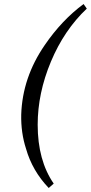

<svg xmlns="http://www.w3.org/2000/svg" viewBox="-20 -731 453 958"><path d="M85.9 -159.2Q91.8 -344.2 203.1 -505.9Q288.6 -630.9 397 -710.9L413.1 -688Q300.3 -581.5 234.1 -423.6Q168 -265.6 168 -108.9Q168 69.3 248 185.1L223.1 207Q141.1 121.1 109.9 11.2Q84 -68.4 85.9 -159.2Z"/></svg>

Font: Common Serif Medium
Style: Italic
Weight: 500
Italic angle: -12°
Designer: Philipp H. Poll, Khaled Hosny
Foundry: Stefan Peev, Context Ltd.
Version: Version 1.026